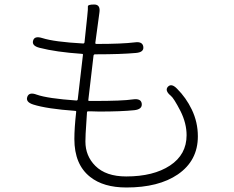

<svg xmlns="http://www.w3.org/2000/svg" viewBox="-20 -795 1040 852"><path d="M541 37Q439 37 380 -10Q310 -65 310 -178Q310 -227 318 -298Q319 -303 314 -303Q188 -312 128 -331Q93 -342 101 -365Q109 -388 143 -375Q191 -358 319 -349Q324 -349 325 -354L348 -551Q349 -556 344 -556Q228 -564 155 -583Q120 -592 127 -615Q133 -637 168 -626Q221 -609 349 -602Q354 -602 355 -607L367 -721Q371 -758 370 -766.5Q369 -775 398 -775Q427 -775 421 -738L403 -605Q402 -600 409 -600Q521 -600 578 -607Q613 -612 616 -587Q619 -563 583 -560Q516 -554 409 -554H402Q396 -554 395 -548L372 -352Q371 -347 376 -347H397Q524 -347 570 -354Q606 -359 609 -335Q612 -310 576 -306Q518 -300 420 -300Q402 -300 384 -301H371Q366 -301 366 -296L360 -202Q359 -185 359 -167Q359 -103 403 -59Q450 -12 540 -12Q661 -12 734.5 -60.5Q808 -109 808 -195Q808 -248 781 -302Q751 -360 738 -370Q710 -393 725 -410Q741 -427 766 -401Q806 -361 831 -309Q858 -253 858 -190Q858 -82 769 -21Q684 37 541 37Z"/></svg>

Font: Resource Han Rounded CN Light
Style: Regular
Weight: 300
Designer: Cyano Hao (round all glyphs); Ryoko NISHIZUKA 西塚涼子 (kana, bopomofo & ideographs); Paul D. Hunt (Latin, Greek & Cyrillic)
Foundry: Cyano Hao
Version: 0.990